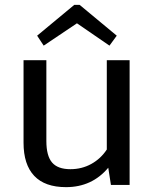

<svg xmlns="http://www.w3.org/2000/svg" viewBox="-20 -762 636 791"><path d="M514 -514V0H437L426 -71Q359 9 252 9Q165 9 121 -37.5Q77 -84 77 -174V-514H171V-181Q171 -120 194.5 -92.5Q218 -65 270 -65Q317 -65 356 -86.5Q395 -108 420 -146V-514ZM308 -742 461 -615 431 -574 297 -666 160 -574 133 -615 286 -742Z"/></svg>

Font: Telex
Style: Regular
Weight: 400
Designer: Andres Torresi
Foundry: Andres Torresi
Version: Version 1.100